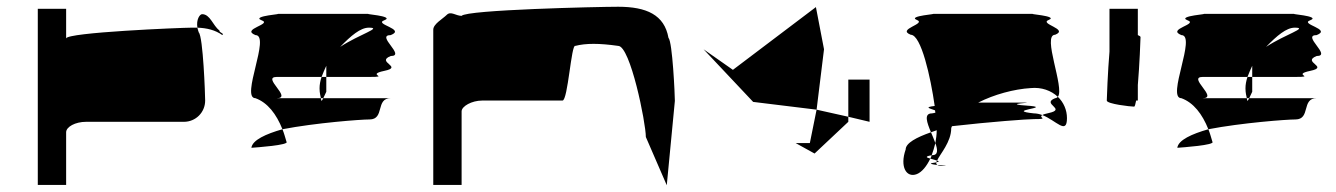

<svg xmlns="http://www.w3.org/2000/svg" viewBox="-20 -736 3958 569"><path d="M92 -188H176V-344C176 -360 203 -375 235 -375H525C560 -375 588 -403 588 -438C588 -454 582 -627 569 -640C567 -645 566 -650 565 -654H547C519 -654 176 -640 176 -622V-710H92ZM565 -654C561 -678 572 -694 579 -694C603 -694 611 -660 630 -646C630 -638 645 -638 639 -632C618 -647 593 -653 565 -654Z M725 -298C739 -299 839 -306 829 -316C825 -329 822 -341 817 -353C768 -339 728 -321 725 -298ZM737 -445C692 -445 783 -632 737 -632C692 -650 789 -664 755 -676C722 -689 828 -695 800 -695H1075C1047 -695 1153 -689 1119 -676C1086 -664 1184 -650 1138 -632C1092 -632 1184 -570 1138 -570C1092 -552 1177 -538 1119 -526C1062 -514 1138 -508 1075 -508H947V-541C942 -530 937 -519 933 -508H800C754 -508 848 -445 800 -445H931C932 -433 934 -437 938 -445H1138C1092 -445 1121 -382 1075 -382C1049 -382 916 -372 817 -353C799 -398 773 -432 737 -445ZM927 -474C927 -460 930 -451 931 -445H938C942 -453 947 -464 947 -464V-508H933C929 -496 927 -485 927 -474ZM988 -597C1046 -635 1115 -654 1073 -654C1048 -654 1020 -630 988 -597Z M1264 -188H1348V-406C1348 -421 1378 -438 1409 -438H1647C1663 -438 1673 -607 1685 -600C1716 -608 1756 -608 1812 -600C1848 -600 1894 -372 1894 -330L1956 -187L1980 -437C1980 -454 1973 -612 1961 -624C1949 -692 1896 -716 1812 -716C1753 -716 1362 -707 1348 -689C1331 -689 1316 -704 1304 -692C1292 -680 1264 -665 1264 -648Z M2065 -590 2152 -529 2398 -715 2422 -590 2400 -411 2212 -434ZM2338 -312 2394 -281 2494 -375V-390L2400 -411L2380 -312ZM2494 -390V-500H2557V-375Z M2664 -293C2646 -242 2666 -208 2697 -220C2712 -226 2726 -243 2737 -266C2726 -269 2719 -272 2741 -276C2745 -287 2749 -299 2752 -312C2748 -322 2744 -333 2739 -344C2696 -329 2664 -312 2664 -293ZM2679 -633C2636 -650 2727 -665 2697 -677C2667 -689 2767 -695 2742 -695H3044C3017 -695 3119 -689 3088 -677C3058 -665 3149 -650 3107 -633C3067 -633 3136 -475 3115 -449C3095 -468 3066 -478 3035 -475C2985 -472 2926 -456 2879 -432H3004C3073 -432 2927 -429 3035 -422C3093 -416 2957 -409 3044 -400C3052 -400 3061 -398 3069 -395C3055 -387 3092 -383 3044 -383C3025 -383 2915 -375 2801 -362C2801 -360 2799 -358 2799 -356C2799 -315 2766 -280 2757 -260C2752 -262 2743 -264 2737 -266C2739 -269 2740 -272 2741 -276H2742C2761 -276 2759 -292 2752 -312C2754 -324 2756 -337 2756 -350C2750 -348 2745 -346 2739 -344C2727 -373 2717 -400 2742 -400C2746 -401 2750 -401 2752 -402C2752 -404 2751 -407 2751 -409C2739 -414 2715 -418 2750 -422C2738 -507 2710 -633 2679 -633ZM2750 -254C2752 -254 2754 -255 2755 -255C2754 -252 2755 -249 2758 -247C2742 -249 2728 -251 2750 -254ZM2755 -255C2765 -257 2763 -258 2757 -260C2756 -258 2755 -257 2755 -255ZM2758 -247C2761 -245 2765 -244 2773 -244C2796 -244 2776 -245 2758 -247ZM3069 -395C3110 -379 3142 -335 3142 -386C3142 -410 3132 -433 3115 -449C3113 -447 3110 -445 3107 -445C3064 -428 3143 -413 3088 -401C3078 -399 3072 -397 3069 -395Z M3260 -438C3260 -428 3330 -420 3341 -420C3343 -420 3345 -427 3347 -438H3352V-484C3357 -542 3360 -620 3360 -626C3360 -628 3357 -630 3352 -632V-710H3268V-583C3263 -525 3260 -444 3260 -438Z M3469 -298C3483 -299 3583 -306 3573 -316C3569 -329 3566 -341 3561 -353C3512 -339 3472 -321 3469 -298ZM3481 -445C3436 -445 3527 -632 3481 -632C3436 -650 3533 -664 3499 -676C3466 -689 3572 -695 3544 -695H3819C3791 -695 3897 -689 3863 -676C3830 -664 3928 -650 3882 -632C3836 -632 3928 -570 3882 -570C3836 -552 3921 -538 3863 -526C3806 -514 3882 -508 3819 -508H3691V-541C3686 -530 3681 -519 3677 -508H3544C3498 -508 3592 -445 3544 -445H3675C3676 -433 3678 -437 3682 -445H3882C3836 -445 3865 -382 3819 -382C3793 -382 3660 -372 3561 -353C3543 -398 3517 -432 3481 -445ZM3671 -474C3671 -460 3674 -451 3675 -445H3682C3686 -453 3691 -464 3691 -464V-508H3677C3673 -496 3671 -485 3671 -474ZM3732 -597C3790 -635 3859 -654 3817 -654C3792 -654 3764 -630 3732 -597Z"/></svg>

Font: bitstorm
Style: ultext
Weight: 400
Version: Version 0.2